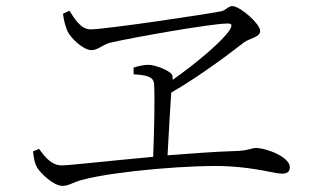

<svg xmlns="http://www.w3.org/2000/svg" viewBox="-20 -664 1040 628"><path d="M88 -169C91 -143 94 -129 101 -117C112 -97 156 -56 184 -56C207 -56 219 -69 254 -77C361 -105 617 -126 727 -120C820 -115 879 -96 902 -96C919 -96 928 -102 928 -117C928 -150 853 -180 815 -180C804 -180 791 -171 751 -170C683 -168 605 -162 528 -156C532 -228 537 -318 540 -361C645 -422 741 -497 779 -526C797 -539 831 -542 831 -563C831 -586 765 -644 740 -644C726 -644 719 -630 703 -627C653 -617 325 -568 276 -568C243 -568 222 -606 207 -629L186 -619C189 -593 196 -573 201 -561C213 -538 252 -500 280 -500C299 -500 317 -518 339 -524C416 -542 673 -587 722 -587C738 -588 741 -583 732 -567C708 -530 626 -460 545 -403L544 -416C541 -432 487 -452 466 -452C450 -452 433 -448 417 -443V-421C460 -418 482 -414 484 -389C487 -343 484 -228 481 -151C336 -138 207 -123 182 -123C149 -123 127 -150 108 -177Z"/></svg>

Font: Noto Serif CJK SC Light
Style: Regular
Weight: 300
Designer: Ryoko NISHIZUKA 西塚涼子 (kana & ideographs); Frank Grießhammer (Latin, Greek & Cyrillic); Wenlong ZHANG 张文龙 (bopomofo); San
Foundry: Adobe
Version: Version 2.001;hotconv 1.1.0;makeotfexe 2.6.0